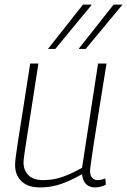

<svg xmlns="http://www.w3.org/2000/svg" viewBox="-20 -810 556 840"><path d="M155 10Q102 10 74 -17Q46 -44 46 -88Q46 -100 49 -124.5Q52 -149 59.5 -197Q67 -245 80 -326Q93 -407 112 -532H148Q130 -415 118 -338.5Q106 -262 99 -216.5Q92 -171 88.5 -148Q85 -125 84 -115Q83 -105 83 -99Q83 -65 104.5 -43.5Q126 -22 169 -22Q213 -22 253 -36Q293 -50 339 -76L409 -532H446Q425 -402 411.5 -317Q398 -232 390.5 -182.5Q383 -133 379.5 -108.5Q376 -84 375 -75Q374 -66 374 -63Q374 -22 409 -22Q421 -22 441 -29L443 -2Q433 4 419 7Q405 10 397 10Q372 10 357 -4Q342 -18 339 -48Q290 -20 247 -5Q204 10 155 10ZM324 -596 477 -790H516L355 -596ZM190 -596 343 -790H382L222 -596Z"/></svg>

Font: Georama ExtraLight
Style: Italic
Weight: 200
Italic angle: -9°
Designer: Jean-Baptiste Levee
Foundry: Production Type
Version: Version 1.000